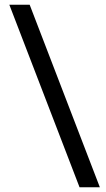

<svg xmlns="http://www.w3.org/2000/svg" viewBox="-20 -731 450 812"><path d="M19.5 -710.9H105.5L402.3 61H316.4Z"/></svg>

Font: Shabnam FD
Style: Regular
Weight: 400
Foundry: DejaVu fonts team - Redesigned by Saber Rastikerdar - Based on Vazir font
Version: Version 5.00;October 20, 2019;FontCreator 12.0.0.2547 64-bit